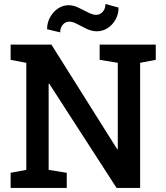

<svg xmlns="http://www.w3.org/2000/svg" viewBox="-20 -932 821 952"><path d="M32.7 0V-75.2L110.4 -89.8V-620.6L32.7 -635.3V-710.9H234.9L561 -192.4L564 -192.9V-620.6L474.1 -635.3V-710.9H752.4V-635.3L674.8 -620.6V0H558.1L224.1 -517.1L221.2 -516.6V-89.8L311 -75.2V0ZM278.3 -771.5 213.4 -787.1Q213.4 -818.8 228 -845.9Q242.7 -873 267.1 -889.6Q291.5 -906.2 320.3 -906.2Q343.3 -906.2 368.4 -894.3Q393.6 -882.3 416.7 -870.4Q439.9 -858.4 456.5 -858.4Q476.6 -858.4 489.7 -873.8Q502.9 -889.2 502.9 -912.1L567.9 -894.5Q567.9 -861.8 553 -835.2Q538.1 -808.6 513.7 -792.7Q489.3 -776.9 460 -776.9Q435.1 -776.9 409.9 -788.8Q384.8 -800.8 362.8 -812.7Q340.8 -824.7 324.2 -824.7Q303.7 -824.7 291 -809.1Q278.3 -793.5 278.3 -771.5Z"/></svg>

Font: Roboto Slab Medium
Style: Regular
Weight: 500
Designer: Google
Version: Version 2.001; ttfautohint (v1.8.3)